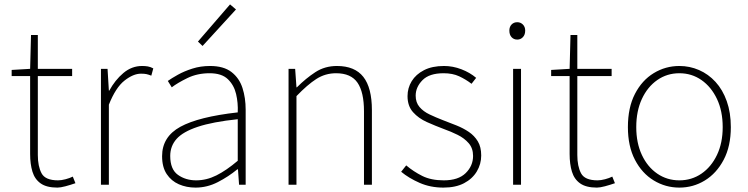

<svg xmlns="http://www.w3.org/2000/svg" viewBox="-20 -840 3402 873"><path d="M241 13Q192 13 165 -6Q138 -25 127.5 -59.5Q117 -94 117 -140V-494H33V-522L117 -527L121 -681H152V-527H308V-494H152V-135Q152 -84 169 -52Q186 -20 244 -20Q259 -20 278 -25Q297 -30 311 -37L323 -7Q300 1 277.5 7Q255 13 241 13Z M439 0V-527H469L475 -428H477Q503 -476 541 -508Q579 -540 626 -540Q640 -540 652 -538Q664 -536 677 -529L668 -496Q655 -501 646 -503Q637 -505 621 -505Q586 -505 546 -473.5Q506 -442 475 -364V0Z M869 13Q828 13 793.5 -2Q759 -17 738 -48.5Q717 -80 717 -130Q717 -218 800 -263.5Q883 -309 1061 -329Q1063 -372 1053.5 -412.5Q1044 -453 1016 -480Q988 -507 933 -507Q877 -507 832 -485Q787 -463 761 -443L743 -472Q760 -484 788.5 -500Q817 -516 854.5 -528Q892 -540 935 -540Q997 -540 1032.5 -512.5Q1068 -485 1082.5 -440Q1097 -395 1097 -341V0H1067L1062 -70H1059Q1019 -37 970.5 -12Q922 13 869 13ZM872 -20Q919 -20 964 -42.5Q1009 -65 1061 -109V-298Q947 -286 879.5 -263.5Q812 -241 783 -208.5Q754 -176 754 -131Q754 -70 789 -45Q824 -20 872 -20ZM901 -631 880 -651 1026 -820 1053 -797Z M1292 0V-527H1322L1328 -443H1330Q1371 -484 1414 -512Q1457 -540 1512 -540Q1593 -540 1632 -490.5Q1671 -441 1671 -339V0H1635V-334Q1635 -421 1605.5 -464Q1576 -507 1508 -507Q1459 -507 1418.5 -481Q1378 -455 1328 -403V0Z M1996 13Q1937 13 1888 -8.5Q1839 -30 1804 -59L1827 -88Q1860 -60 1900 -40Q1940 -20 1998 -20Q2064 -20 2097.5 -53Q2131 -86 2131 -131Q2131 -166 2111 -189Q2091 -212 2060.5 -227Q2030 -242 1999 -253Q1959 -268 1921 -285Q1883 -302 1858 -330Q1833 -358 1833 -403Q1833 -440 1852 -471Q1871 -502 1908 -521Q1945 -540 1999 -540Q2039 -540 2078 -525Q2117 -510 2145 -486L2124 -459Q2098 -479 2068 -493Q2038 -507 1997 -507Q1932 -507 1901 -475.5Q1870 -444 1870 -405Q1870 -374 1887.5 -353.5Q1905 -333 1933.5 -319.5Q1962 -306 1993 -294Q2025 -282 2056 -269.5Q2087 -257 2112 -240Q2137 -223 2152.5 -197.5Q2168 -172 2168 -133Q2168 -94 2148 -60.5Q2128 -27 2090 -7Q2052 13 1996 13Z M2313 0V-527H2349V0ZM2332 -660Q2316 -660 2306 -671Q2296 -682 2296 -701Q2296 -718 2306 -728.5Q2316 -739 2332 -739Q2347 -739 2357.5 -728.5Q2368 -718 2368 -701Q2368 -682 2357.5 -671Q2347 -660 2332 -660Z M2694 13Q2645 13 2618 -6Q2591 -25 2580.5 -59.5Q2570 -94 2570 -140V-494H2486V-522L2570 -527L2574 -681H2605V-527H2761V-494H2605V-135Q2605 -84 2622 -52Q2639 -20 2697 -20Q2712 -20 2731 -25Q2750 -30 2764 -37L2776 -7Q2753 1 2730.5 7Q2708 13 2694 13Z M3069 13Q3006 13 2952.5 -19.5Q2899 -52 2867 -113.5Q2835 -175 2835 -262Q2835 -351 2867 -413Q2899 -475 2952.5 -507.5Q3006 -540 3069 -540Q3116 -540 3158.5 -521.5Q3201 -503 3233.5 -467.5Q3266 -432 3284.5 -380Q3303 -328 3303 -262Q3303 -175 3270.5 -113.5Q3238 -52 3185 -19.5Q3132 13 3069 13ZM3069 -20Q3125 -20 3169.5 -50.5Q3214 -81 3240 -135.5Q3266 -190 3266 -262Q3266 -335 3240 -390Q3214 -445 3169.5 -476Q3125 -507 3069 -507Q3013 -507 2968.5 -476Q2924 -445 2898.5 -390Q2873 -335 2873 -262Q2873 -190 2898.5 -135.5Q2924 -81 2968.5 -50.5Q3013 -20 3069 -20Z"/></svg>

Font: Shanggu Sans SC VF
Style: Regular
Weight: 250
Designer: GuiWonder
Version: Version 1.021